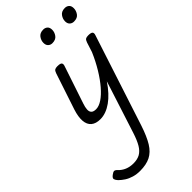

<svg xmlns="http://www.w3.org/2000/svg" viewBox="-484 -886 1497 1497"><g transform="rotate(-45 264.5 -138.0)"><path d="M161 15Q112 15 84.5 -8Q57 -31 53.5 -75.5Q50 -120 70 -182L170 -483Q177 -503 186.5 -509Q196 -515 215 -515Q246 -515 254.5 -505.5Q263 -496 256 -476L152 -165Q142 -136 140.5 -113Q139 -90 151 -77Q163 -64 192 -64Q224 -64 261.5 -89Q299 -114 338 -159.5Q377 -205 414.5 -266.5Q452 -328 484 -402L510 -483Q517 -503 526.5 -509Q536 -515 555 -515Q586 -515 594.5 -505.5Q603 -496 596 -476L351 275Q321 366 288 419.5Q255 473 209 496Q163 519 94 519Q57 519 24.5 509.5Q-8 500 -33.5 483.5Q-59 467 -78 448Q-92 433 -96 419.5Q-100 406 -79 390Q-61 376 -50 375.5Q-39 375 -25 390Q-2 415 29.5 428Q61 441 99 441Q143 441 172.5 424.5Q202 408 224 371Q246 334 266 272L405 -159Q377 -117 347 -84.5Q317 -52 286 -30Q255 -8 223.5 3.5Q192 15 161 15ZM315 -669Q295 -669 281 -682Q267 -695 267 -720Q267 -747 284.5 -771Q302 -795 339 -795Q360 -795 374 -782.5Q388 -770 388 -744Q388 -717 370.5 -693Q353 -669 315 -669ZM554 -669Q533 -669 519 -682Q505 -695 505 -720Q505 -747 522.5 -771Q540 -795 577 -795Q598 -795 612 -782.5Q626 -770 626 -744Q626 -717 609 -693Q592 -669 554 -669Z"/></g></svg>

Font: Playwrite AU TAS
Style: Regular
Weight: 400
Designer: Veronika Burian, José Scaglione
Foundry: TypeTogether
Version: Version 1.002